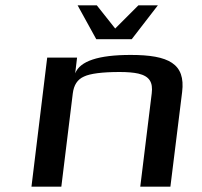

<svg xmlns="http://www.w3.org/2000/svg" viewBox="-20 -700 756 720"><path d="M470 -494C349 -494 280 -471 262 -425L269 -484H157L98 0H210L253 -350C257 -381 270 -402 295 -413C318 -424 363 -430 429 -430C458 -430 481 -428 499 -424C541 -414 554 -391 549 -350L506 0H619L663 -355C676 -461 613 -494 470 -494ZM341 -553H474L572 -680H499L412 -593L343 -680H271Z"/></svg>

Font: Gamestation Extended
Style: Italic
Weight: 400
Width: 7
Designer: Jonas Hecksher
Foundry: Jonas Hecksher, Playtypeª, e-types AS
Version: Version 1.003